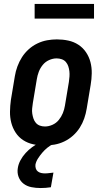

<svg xmlns="http://www.w3.org/2000/svg" viewBox="-20 -727 540 970"><path d="M206 8Q176 8 148 2Q120 -4 97 -19Q74 -34 59 -57Q44 -80 37 -107Q30 -134 30.5 -163.5Q31 -193 35 -222L55 -342Q59 -367 68 -391.5Q77 -416 91 -438Q105 -460 125 -478Q145 -496 169 -507.5Q193 -519 218 -523.5Q243 -528 267 -528Q297 -528 325 -522Q353 -516 376 -501Q399 -486 414.5 -463Q430 -440 437 -413Q444 -386 443.5 -356.5Q443 -327 438 -298L418 -178Q414 -153 405.5 -128.5Q397 -104 383 -82Q369 -60 349 -42Q329 -24 305 -12.5Q281 -1 255.5 3.5Q230 8 206 8ZM207 -88Q226 -88 245 -96.5Q264 -105 277 -121Q290 -137 297.5 -155.5Q305 -174 308 -193L328 -313Q330 -327 331 -340.5Q332 -354 330.5 -367Q329 -380 325 -392Q321 -404 313 -413.5Q305 -423 292.5 -427.5Q280 -432 266 -432Q247 -432 228 -423.5Q209 -415 196 -399Q183 -383 176 -364.5Q169 -346 166 -327L146 -207Q144 -193 142.5 -179.5Q141 -166 143 -153Q145 -140 149 -128Q153 -116 161 -106.5Q169 -97 181 -92.5Q193 -88 207 -88ZM185 223Q161 223 138.5 218.5Q116 214 99 201Q82 188 74 167Q66 146 70 122Q73 102 83.5 82.5Q94 63 109.5 46Q125 29 143 16Q161 3 181 -7L182 -8H251L250 0Q233 8 219 19.5Q205 31 193.5 44.5Q182 58 172 73.5Q162 89 159 105Q158 115 161 124.5Q164 134 171.5 139.5Q179 145 188 147Q197 149 207 149Q218 149 228.5 147.5Q239 146 250 145L237 219Q224 221 211 222Q198 223 185 223ZM155 -633V-707H455V-633Z"/></svg>

Font: Iosevka Curly Slab
Style: Bold Italic
Weight: 700
Italic angle: -9°
Monospace: yes
Designer: Belleve Invis
Foundry: Belleve Invis
Version: Version 22.1.2; ttfautohint (v1.8.4)